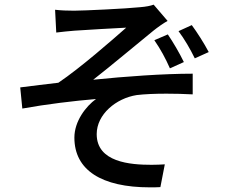

<svg xmlns="http://www.w3.org/2000/svg" viewBox="-20 -762 996 826"><path d="M702 -614 644 -589C671 -550 692 -511 711 -468L771 -495C751 -536 725 -580 702 -614ZM805 -654 748 -628C774 -593 798 -552 818 -511L878 -538C858 -576 828 -623 805 -654ZM217 -720 222 -622C246 -625 275 -628 300 -630C339 -633 483 -641 523 -643C464 -591 326 -470 231 -406C183 -401 118 -392 67 -386L76 -295C181 -314 298 -328 393 -336C350 -305 300 -241 300 -170C300 -30 417 44 625 44C640 44 655 44 670 43L689 -55C673 -54 654 -53 632 -53C540 -53 396 -64 396 -185C396 -270 479 -339 568 -353C601 -357 646 -359 696 -359C732 -359 771 -358 809 -356V-445C683 -445 518 -433 381 -419C453 -475 571 -574 640 -630C656 -643 684 -663 701 -672L641 -742C628 -737 608 -733 582 -731C527 -725 339 -716 299 -716C269 -716 243 -717 217 -720Z"/></svg>

Font: Kinto Sans Med
Style: Regular
Weight: 500
Designer: Authors: Ryoko NISHIZUKA  (kana & ideographs); Paul D. Hunt (Latin, Greek & Cyrillic); Wenlong ZHANG  (bopomofo); Sandol
Foundry: Adobe Systems Incorporated, ookami Inc.
Version: Version 0.001